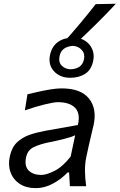

<svg xmlns="http://www.w3.org/2000/svg" viewBox="-20 -966 621 996"><path d="M165.5 10Q116 10 82.2 -12.2Q48.5 -34.5 34.8 -72Q21 -109.5 31 -155Q41 -201.5 68.2 -227.5Q95.5 -253.5 133.2 -266.5Q171 -279.5 212.5 -287L384 -317.5Q398 -377.5 369.5 -406.8Q341 -436 280 -436Q260.5 -436 212.5 -424.5Q164.5 -413 109 -393.5L122.5 -477Q146.5 -482.5 178.2 -489.8Q210 -497 242 -502.2Q274 -507.5 300 -507.5Q399 -507.5 441.5 -454.8Q484 -402 465.5 -317Q460.5 -294 453.8 -268Q447 -242 440.5 -210.5L427.5 -150.5Q420.5 -117.5 420.8 -80.2Q421 -43 427 0H342.5L338.5 -71.5H330.5Q300 -38.5 255.8 -14.2Q211.5 10 165.5 10ZM194 -58.5Q221 -58.5 263.5 -80Q306 -101.5 346.5 -154L370 -264.5Q361 -260 347 -255.2Q333 -250.5 306.5 -243.8Q280 -237 233 -227.5Q188.5 -218.5 155.8 -203.2Q123 -188 115 -149Q106 -104 129 -81.2Q152 -58.5 194 -58.5ZM344.5 -562.5Q291.5 -562.5 260.2 -596.2Q229 -630 239.5 -681Q249.5 -726.5 281.5 -748.8Q313.5 -771 360 -771Q395.5 -771 421 -754.8Q446.5 -738.5 458.2 -711.5Q470 -684.5 464 -653Q454.5 -604 422 -583.2Q389.5 -562.5 344.5 -562.5ZM346 -606.5Q372.5 -607.5 391.2 -619.2Q410 -631 416 -659.5Q421.5 -688 403.8 -707.2Q386 -726.5 358.5 -728Q331.5 -726.5 313 -714Q294.5 -701.5 289 -675Q282.5 -644 300 -625.8Q317.5 -607.5 346 -606.5ZM310 -745.5Q354.5 -795.5 396 -845Q437.5 -894.5 476.5 -944.5L581 -946.5Q534 -895.5 483.5 -845.8Q433 -796 380.5 -746.5Z"/></svg>

Font: Commissioner Flair
Style: Italic
Weight: 400
Italic angle: -12°
Designer: Kostas Bartsokas
Foundry: Kostas Bartsokas
Version: Version 1.000; ttfautohint (v1.8.3)